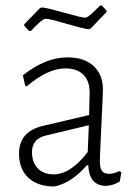

<svg xmlns="http://www.w3.org/2000/svg" viewBox="-20 -670 493 696"><path d="M349 -650 366 -632V-626L309 -567L301 -564Q282 -566 220.5 -584Q159 -602 146 -602Q141 -602 135 -598Q129 -594 124 -589.5Q119 -585 109 -575Q99 -565 92 -558H85L68 -576V-582L125 -641L133 -643Q153 -641 214.5 -623.5Q276 -606 288 -606Q293 -606 299 -610Q305 -614 310 -618.5Q315 -623 325.5 -633Q336 -643 343 -650ZM224 -462Q285 -462 319 -431Q353 -400 353 -345Q353 -330 347.5 -216Q342 -102 342 -87Q342 -61 349.5 -50.5Q357 -40 375 -40Q393 -40 413 -50L420 -45L414 -12Q390 3 363 4Q303 2 300 -71H295Q238 -6 177 6Q117 6 83 -25.5Q49 -57 49 -113Q49 -194 137 -214L303 -253L305 -334Q305 -377 282 -399.5Q259 -422 217 -422Q153 -422 77 -357L71 -360L63 -397Q145 -462 224 -462ZM302 -216 147 -179Q96 -167 96 -119Q96 -81 117 -59.5Q138 -38 175 -38Q236 -38 298 -119Z"/></svg>

Font: Alegreya Sans Light
Style: Regular
Weight: 300
Designer: Juan Pablo del Peral
Foundry: Huerta Tipografica
Version: Version 2.007